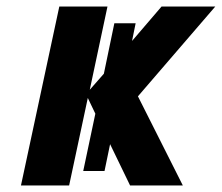

<svg xmlns="http://www.w3.org/2000/svg" viewBox="-20 -566 677 586"><path d="M44 0H191L248 -267L271 -219L234 -44H299L316 -126L377 0H538L401 -272L637 -546H473L383 -441L394 -495H329L297 -341L254 -292L308 -546H161Z"/></svg>

Font: BC Sans
Style: Bold Italic
Weight: 700
Italic angle: -12°
Designer: Monotype Design Team
Province of B.C.
Foundry: Monotype Imaging Inc.
Version: Version 2.000;GOOG;noto-source:20170915:90ef993387c0